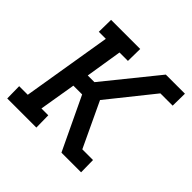

<svg xmlns="http://www.w3.org/2000/svg" viewBox="-148 -647 774 774"><g transform="rotate(45 239.0 -260.0)"><path d="M-7 0 -8 -69H41L104 -451H64L65 -520H231L230 -451H182L157 -295H195L377 -520H486L485 -451H415L262 -260L352 -69H413L414 0H302L195 -225H145L119 -69H158L159 0Z"/></g></svg>

Font: Iosevka QP
Style: Italic
Weight: 400
Italic angle: -9°
Designer: Belleve Invis
Foundry: Belleve Invis
Version: Version 20.0.0; ttfautohint (v1.8.4)